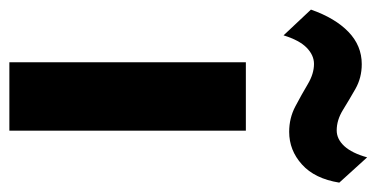

<svg xmlns="http://www.w3.org/2000/svg" viewBox="-259 -587 804 410"><g transform="rotate(90 143.0 -382.0)"><path d="M71 0V-505H217V0ZM13.5 -585.5 -41.5 -644Q-23.5 -695.5 6 -724Q35.5 -752.5 75 -752.5Q104 -752.5 127.8 -739Q151.5 -725.5 173 -712.2Q194.5 -699 216.5 -699Q235 -699 250 -715.2Q265 -731.5 274 -764L328 -704.5Q319.5 -652 289.2 -624.8Q259 -597.5 219.5 -597.5Q190 -597.5 165 -610.8Q140 -624 117.8 -637.2Q95.5 -650.5 74.5 -650.5Q56 -650.5 40 -635Q24 -619.5 13.5 -585.5Z"/></g></svg>

Font: Geologica Cursive SemiBold
Style: Regular
Weight: 600
Designer: Sindre Bremnes, Frode Helland
Foundry: Monokrom Skriftforlag AS
Version: Version 1.010;gftools[0.9.28]